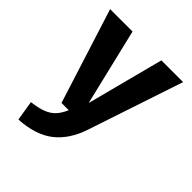

<svg xmlns="http://www.w3.org/2000/svg" viewBox="-212 -678 1038 1038"><g transform="rotate(45 307.5 -158.5)"><path d="M586.7 -544.6 405.1 0Q369.2 108.2 296.7 164.6Q224.1 221 100 228.2L81.5 113.8Q135.4 107.2 168.5 93.8Q201.5 80.5 221.8 57.7Q242.1 34.9 256.9 0H201.5L28.7 -544.6H200L305.6 -103.6L420.5 -544.6Z"/></g></svg>

Font: FiraCode Nerd Font Mono
Style: Bold
Weight: 700
Monospace: yes
Designer: Carrois Corporate, Edenspiekermann AG, Nikita Prokopov
Foundry: Carrois Corporate, Edenspiekermann AG, Nikita Prokopov
Version: Version 6.002;Nerd Fonts 3.3.0